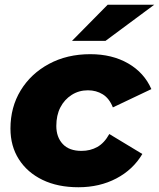

<svg xmlns="http://www.w3.org/2000/svg" viewBox="-20 -779 669 808"><path d="M310 9Q223 9 159 -22Q95 -53 59.5 -108.5Q24 -164 24 -238Q24 -328 67 -398.5Q110 -469 186 -510Q262 -551 360 -551Q452 -551 519.5 -512Q587 -473 617 -404L455 -327Q440 -365 412.5 -382Q385 -399 350 -399Q312 -399 281.5 -379.5Q251 -360 234 -327Q217 -294 217 -249Q217 -202 244 -173Q271 -144 323 -144Q360 -144 389.5 -160.5Q419 -177 440 -215L579 -131Q540 -65 469.5 -28Q399 9 310 9ZM283 -607 433 -759H629L424 -607Z"/></svg>

Font: Montserrat Thin ExtraBold
Style: Italic
Weight: 800
Italic angle: -11.3°
Version: Version 9.000